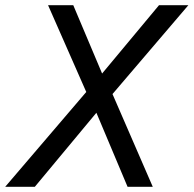

<svg xmlns="http://www.w3.org/2000/svg" viewBox="-51 -719 745 739"><path d="M440 0 320 -285 83 0H-31L281 -365L134 -699H231L342 -436L561 -699H674L382 -357L537 0Z"/></svg>

Font: Fragment Mono SC
Style: Italic
Weight: 400
Italic angle: -12°
Monospace: yes
Designer: Wei Huang based on Nimbus Sans by URW Studio, based on Helvetica by Max Miedinger.
Foundry: Wei Huang
Version: Version 1.012; ttfautohint (v1.8.4.7-5d5b)